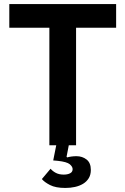

<svg xmlns="http://www.w3.org/2000/svg" viewBox="-20 -718 620 949"><path d="M303 211Q255 211 227 196.5Q199 182 187 167L230 116Q240 128 256 136.5Q272 145 295 145Q314 145 326.5 138.5Q339 132 339 118Q339 106 325 94Q311 82 266 77L243 75L258 0H224V-581H26V-698H554V-581H356V0H320L309 57L312 60Q334 54 358 54Q387 54 408 70.5Q429 87 429 122Q429 146 418.5 163Q408 180 390.5 190.5Q373 201 350.5 206Q328 211 303 211Z"/></svg>

Font: IBM Plex Sans SmBld
Style: Regular
Weight: 600
Designer: Mike Abbink, Paul van der Laan, Pieter van Rosmalen
Foundry: Bold Monday
Version: Version 3.005